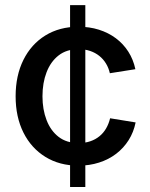

<svg xmlns="http://www.w3.org/2000/svg" viewBox="-20 -748 602 768"><path d="M260.3 0V-727.5H321.3V0ZM293.9 -85.4Q218.3 -85.4 161.6 -120.4Q105 -155.3 73.7 -217.8Q42.5 -280.3 42.5 -362.8Q42.5 -445.8 73.7 -508.5Q105 -571.3 161.6 -606.2Q218.3 -641.1 293.9 -641.1Q337.9 -641.1 375.7 -629.2Q413.6 -617.2 443.4 -595Q473.1 -572.8 493.2 -541.5Q513.2 -510.3 521.5 -471.2L419.4 -455.1Q414.6 -476.6 403.8 -494.1Q393.1 -511.7 377.2 -524.4Q361.3 -537.1 340.6 -544.2Q319.8 -551.3 294.4 -551.3Q246.6 -551.3 214.6 -526.4Q182.6 -501.5 166.3 -459Q149.9 -416.5 149.9 -362.8Q149.9 -310.1 166.3 -267.6Q182.6 -225.1 214.6 -200.4Q246.6 -175.8 294.4 -175.8Q320.3 -175.8 341.1 -182.9Q361.8 -189.9 377.7 -202.9Q393.6 -215.8 404.3 -234.1Q415 -252.4 420.4 -274.9L522.5 -258.3Q514.6 -219.2 494.6 -187.5Q474.6 -155.8 444.6 -132.8Q414.6 -109.9 376.2 -97.7Q337.9 -85.4 293.9 -85.4Z"/></svg>

Font: Inter 20pt Medium
Style: Regular
Weight: 500
Version: Version 4.001;git-66647c0bb